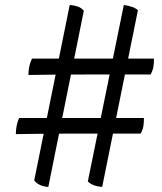

<svg xmlns="http://www.w3.org/2000/svg" viewBox="-20 -735 642 763"><path d="M386 8Q365 6 351.5 0.5Q338 -5 329 -14L472 -715Q490 -713 505.5 -707.5Q521 -702 528 -694ZM43 -202Q43 -218 46 -234.5Q49 -251 56 -266H552Q552 -249 550 -235Q548 -221 539 -204H443Q326 -204 246.5 -204Q167 -204 118.5 -203Q70 -202 43 -202ZM172 8Q154 7 139 0Q124 -7 116 -18L257 -715Q275 -714 290 -708.5Q305 -703 313 -692ZM93 -437Q93 -453 96 -469Q99 -485 107 -502H592Q592 -483 589.5 -469Q587 -455 579 -439H507Q409 -439 334 -439Q259 -439 201 -438.5Q143 -438 93 -437Z"/></svg>

Font: Vollkorn SemiBold
Style: Italic
Weight: 600
Italic angle: -11°
Designer: Friedrich Althausen
Foundry: Friedrich Althausen
Version: Version 5.000